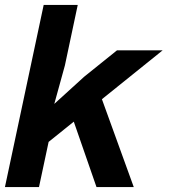

<svg xmlns="http://www.w3.org/2000/svg" viewBox="-28 -758 698 778"><path d="M149 -738H287L235 -493L192 -337L313 -447L446 -554H631L385 -356L514 0H363L271 -265L169 -183L130 0H-8Z"/></svg>

Font: Azeret Mono SemiBold
Style: Italic
Weight: 600
Italic angle: -12°
Designer: Martin Vácha
Foundry: Displaay
Version: Version 1.000; Glyphs 3.0.3, build 3074